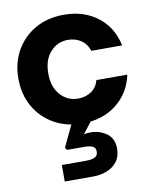

<svg xmlns="http://www.w3.org/2000/svg" viewBox="-86 -573 721 905"><g transform="rotate(-10 274.0 -120.5)"><path d="M281 12Q204 12 145 -21.5Q86 -55 52.5 -113.5Q19 -172 19 -248Q19 -324 52.5 -382.5Q86 -441 145 -474.5Q204 -508 281 -508Q377 -508 443 -457.5Q509 -407 528 -318H380Q371 -350 344 -369Q317 -388 280 -388Q230 -388 196 -350.5Q162 -313 162 -248Q162 -183 196 -145Q230 -107 280 -107Q317 -107 344 -125.5Q371 -144 380 -178H528Q510 -92 443.5 -40Q377 12 281 12ZM150 267V188H267Q292 188 307.5 181Q323 174 323 154Q323 134 307.5 128Q292 122 267 122H194Q180 122 180 111Q180 109 182 103L233 -4H330L278 63Q295 60 310 60Q353 60 386.5 84Q420 108 420 157Q420 194 401.5 218.5Q383 243 352.5 255Q322 267 287 267Z"/></g></svg>

Font: Host Grotesk ExtraBold
Style: Regular
Weight: 800
Designer: Doğukan Karapınar
Foundry: Element Type
Version: Version 1.003; ttfautohint (v1.8.4.7-5d5b)